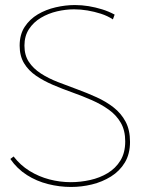

<svg xmlns="http://www.w3.org/2000/svg" viewBox="-20 -730 565 762"><path d="M428 -653 435 -672Q411 -685 385 -693Q359 -701 332 -705.5Q305 -710 277 -710Q240 -710 201 -701Q162 -692 130 -673Q98 -654 78 -623.5Q58 -593 58 -549Q58 -508 75.5 -479Q93 -450 123 -429.5Q153 -409 190.5 -393Q228 -377 267.5 -363Q307 -349 344.5 -332.5Q382 -316 412 -294.5Q442 -273 459.5 -242.5Q477 -212 477 -169Q477 -124 458 -93Q439 -62 407.5 -43Q376 -24 337.5 -15.5Q299 -7 261 -7Q218 -7 176 -18Q134 -29 97.5 -51.5Q61 -74 34 -109L21 -99Q48 -60 86.5 -35.5Q125 -11 170.5 0.5Q216 12 262 12Q304 12 345 2Q386 -8 420.5 -29.5Q455 -51 475.5 -85Q496 -119 496 -167Q496 -214 478.5 -247Q461 -280 431 -303.5Q401 -327 363.5 -344Q326 -361 286.5 -375.5Q247 -390 209.5 -404.5Q172 -419 142 -438.5Q112 -458 94.5 -484.5Q77 -511 77 -549Q77 -587 95 -614.5Q113 -642 142.5 -659.5Q172 -677 206.5 -685Q241 -693 274 -693Q300 -693 327 -688.5Q354 -684 380.5 -675.5Q407 -667 428 -653Z"/></svg>

Font: Advent Pro Thin
Style: Regular
Weight: 250
Version: Version 3.000